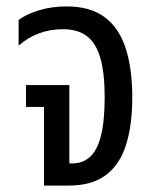

<svg xmlns="http://www.w3.org/2000/svg" viewBox="-20 -578 484 598"><path d="M117 0V-245H61V-313H196V-69H205Q238 -69 260.5 -89.5Q283 -110 294.5 -155.5Q306 -201 306 -276Q306 -351 292.5 -397.5Q279 -444 250.5 -465.5Q222 -487 176 -487Q137 -487 102.5 -474.5Q68 -462 38 -436V-516Q62 -534 101.5 -546Q141 -558 188 -558Q261 -558 306 -524.5Q351 -491 371.5 -427.5Q392 -364 392 -275Q392 -188 372.5 -126.5Q353 -65 309.5 -32.5Q266 0 194 0Z"/></svg>

Font: Noto Sans Thai Condensed
Style: Regular
Weight: 400
Width: 3
Designer: Monotype Design Team
Foundry: Monotype Imaging Inc.
Version: Version 2.002